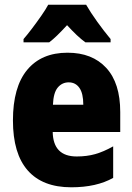

<svg xmlns="http://www.w3.org/2000/svg" viewBox="-20 -786 563 816"><path d="M267 -562Q372 -562 431.5 -497.5Q491 -433 491 -310V-225H204Q206 -121 306 -121Q349 -121 384.5 -131Q420 -141 461 -164V-30Q390 10 283 10Q161 10 98 -61.5Q35 -133 35 -274Q35 -416 95.5 -489Q156 -562 267 -562ZM272 -436Q244 -436 225.5 -414Q207 -392 205 -341H334Q334 -389 317.5 -412.5Q301 -436 272 -436ZM346 -766Q365 -733 393 -694Q421 -655 450 -620V-606H343Q325 -619 306 -637Q287 -655 265 -679Q242 -654 223.5 -636Q205 -618 189 -606H80V-620Q95 -637 115.5 -664Q136 -691 155.5 -719Q175 -747 185 -766Z"/></svg>

Font: Noto Sans Gujarati UI Condensed Black
Style: Regular
Weight: 900
Width: 3
Designer: Jelle Bosma - Monotype Design Team, Universal Thirst
Foundry: Monotype Imaging Inc.
Version: Version 2.106; ttfautohint (v1.8.4.7-5d5b)